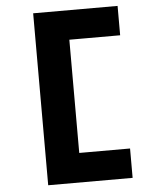

<svg xmlns="http://www.w3.org/2000/svg" viewBox="-59 -750 805 990"><g transform="rotate(-5 343.5 -255.0)"><path d="M150 190V-700H587V-548H318L324 -556V50L314 38H587V190Z"/></g></svg>

Font: Lexend Zetta
Style: Bold
Weight: 700
Designer: Bonnie Shaver-Troup, Thomas Jockin
Foundry: Lexend
Version: Version 1.007